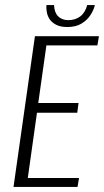

<svg xmlns="http://www.w3.org/2000/svg" viewBox="-20 -733 408 753"><path d="M33 0 117 -591H368L362 -555H162L130 -329H288L283 -291H125L89 -35H290L284 0ZM244 -627Q217 -627 200 -636Q183 -645 174.5 -658Q166 -671 163.5 -686Q161 -701 162 -713H192Q193 -684 208 -669Q223 -654 248 -654Q275 -654 294.5 -668.5Q314 -683 322 -713H352Q348 -695 335.5 -675Q323 -655 300.5 -641Q278 -627 244 -627Z"/></svg>

Font: Alumni Sans Thin Light
Style: Italic
Weight: 300
Italic angle: -8°
Version: Version 1.016